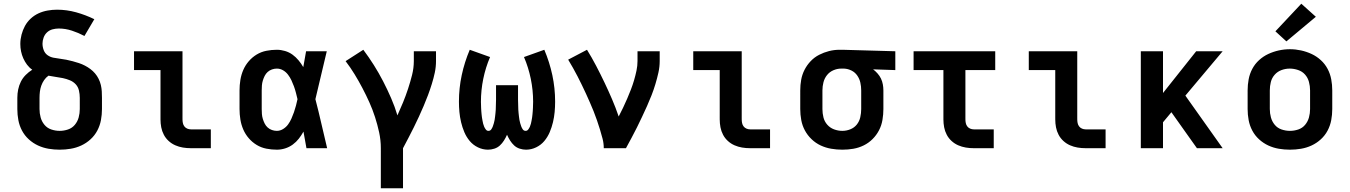

<svg xmlns="http://www.w3.org/2000/svg" viewBox="-20 -795 7240 1030"><path d="M300 8Q270 8 240.5 3Q211 -2 184 -14.5Q157 -27 134.5 -47.5Q112 -68 98 -94.5Q84 -121 78.5 -150.5Q73 -180 73 -210V-270Q73 -293 77.5 -315Q82 -337 92 -357Q102 -377 118 -393Q134 -409 153 -421Q137 -432 125 -448Q113 -464 105 -482Q97 -500 93 -519.5Q89 -539 89 -559Q89 -584 95.5 -609Q102 -634 114 -656Q126 -678 145 -695.5Q164 -713 187 -723.5Q210 -734 235.5 -738.5Q261 -743 286 -743Q338 -743 388.5 -729Q439 -715 486 -692L433 -602Q401 -619 366 -630.5Q331 -642 295 -642Q278 -642 261.5 -637.5Q245 -633 232.5 -621.5Q220 -610 214 -593.5Q208 -577 208 -561Q208 -543 214.5 -526Q221 -509 235 -499Q249 -489 266.5 -485.5Q284 -482 301.5 -480Q319 -478 336 -474.5Q353 -471 370 -466.5Q387 -462 403.5 -456.5Q420 -451 435.5 -443Q451 -435 465 -424.5Q479 -414 490 -401Q501 -388 509 -372Q517 -356 521 -339Q525 -322 526 -305Q527 -288 527 -270V-210Q527 -180 521.5 -150.5Q516 -121 502 -94.5Q488 -68 465.5 -47.5Q443 -27 416 -14.5Q389 -2 359.5 3Q330 8 300 8ZM300 -93Q323 -93 345 -100.5Q367 -108 381.5 -125.5Q396 -143 402 -165Q408 -187 408 -210V-270Q408 -290 403.5 -309.5Q399 -329 386 -343Q373 -357 354.5 -364.5Q336 -372 317 -376Q298 -380 278.5 -382.5Q259 -385 240 -389Q226 -379 216.5 -365Q207 -351 201.5 -335.5Q196 -320 194 -303.5Q192 -287 192 -270V-210Q192 -187 198 -165Q204 -143 218.5 -125.5Q233 -108 255 -100.5Q277 -93 300 -93Z M1004 0Q982 0 961 -3.5Q940 -7 920.5 -15.5Q901 -24 885 -38.5Q869 -53 859 -72Q849 -91 845 -112Q841 -133 841 -155V-419H699V-520H959V-155Q959 -145 961 -135Q963 -125 969 -117Q975 -109 984.5 -105Q994 -101 1004 -101H1111V0Z M1465 8Q1437 8 1409 2.5Q1381 -3 1357 -17.5Q1333 -32 1314.5 -53.5Q1296 -75 1285 -100.5Q1274 -126 1269.5 -154Q1265 -182 1265 -210V-310Q1265 -338 1269.5 -366Q1274 -394 1285 -419.5Q1296 -445 1314.5 -466.5Q1333 -488 1357 -502.5Q1381 -517 1409 -522.5Q1437 -528 1465 -528Q1487 -528 1509 -521.5Q1531 -515 1549 -502Q1567 -489 1581.5 -471.5Q1596 -454 1607 -435Q1611 -456 1614.5 -477.5Q1618 -499 1622 -520H1733Q1717 -456 1702.5 -391.5Q1688 -327 1672 -263Q1689 -198 1704 -132Q1719 -66 1735 0H1624Q1620 -22 1616 -44.5Q1612 -67 1608 -89Q1597 -69 1583 -51Q1569 -33 1550.5 -19.5Q1532 -6 1510 1Q1488 8 1465 8ZM1465 -93Q1483 -93 1499 -103Q1515 -113 1525.5 -127.5Q1536 -142 1543.5 -159Q1551 -176 1557 -193Q1563 -210 1567.5 -227.5Q1572 -245 1576 -263Q1572 -280 1567.5 -297.5Q1563 -315 1557 -331.5Q1551 -348 1543.5 -364Q1536 -380 1525 -394.5Q1514 -409 1498.5 -418Q1483 -427 1465 -427Q1452 -427 1439 -422.5Q1426 -418 1416 -409Q1406 -400 1400 -388Q1394 -376 1390 -363Q1386 -350 1385 -336.5Q1384 -323 1384 -310V-210Q1384 -197 1385 -183.5Q1386 -170 1390 -157Q1394 -144 1400 -132Q1406 -120 1416 -111Q1426 -102 1439 -97.5Q1452 -93 1465 -93Z M2023 215V0Q2023 -43 2014 -84.5Q2005 -126 1992 -166.5Q1979 -207 1961.5 -246Q1944 -285 1924 -323Q1904 -361 1882 -397Q1860 -433 1834 -467L1929 -528Q1959 -488 1985.5 -446Q2012 -404 2035 -359.5Q2058 -315 2078 -269Q2098 -223 2112 -176Q2128 -211 2142.5 -246.5Q2157 -282 2169 -318.5Q2181 -355 2190.5 -392.5Q2200 -430 2200 -468V-520H2319V-468Q2319 -436 2312.5 -405.5Q2306 -375 2296.5 -344.5Q2287 -314 2276 -284.5Q2265 -255 2252.5 -226Q2240 -197 2227 -168.5Q2214 -140 2200 -112Q2186 -84 2171.5 -56Q2157 -28 2142 0V215Z M2598 8Q2570 8 2544 -4.5Q2518 -17 2500 -38.5Q2482 -60 2471 -86Q2460 -112 2453.5 -139.5Q2447 -167 2444.5 -194.5Q2442 -222 2442 -250Q2442 -322 2457 -392Q2472 -462 2500 -528L2609 -489Q2585 -433 2572.5 -372Q2560 -311 2560 -249Q2560 -241 2560.5 -232.5Q2561 -224 2561 -215.5Q2561 -207 2562 -198.5Q2563 -190 2563.5 -181.5Q2564 -173 2565.5 -164.5Q2567 -156 2568.5 -147.5Q2570 -139 2572 -131Q2574 -123 2577.5 -115Q2581 -107 2586.5 -100Q2592 -93 2600 -93Q2610 -93 2615.5 -101Q2621 -109 2624 -117.5Q2627 -126 2629.5 -134.5Q2632 -143 2633.5 -152Q2635 -161 2636 -170Q2637 -179 2638 -188Q2639 -197 2639.5 -206Q2640 -215 2640 -224Q2640 -233 2640.5 -242Q2641 -251 2641 -260V-338H2759V-260Q2759 -251 2759.5 -242Q2760 -233 2760 -224Q2760 -215 2760.5 -206Q2761 -197 2762 -188Q2763 -179 2764 -170Q2765 -161 2766.5 -152Q2768 -143 2770.5 -134.5Q2773 -126 2776 -117.5Q2779 -109 2784.5 -101Q2790 -93 2800 -93Q2808 -93 2813.5 -100Q2819 -107 2822.5 -115Q2826 -123 2828 -131Q2830 -139 2831.5 -147.5Q2833 -156 2834.5 -164.5Q2836 -173 2836.5 -181.5Q2837 -190 2838 -198.5Q2839 -207 2839 -215.5Q2839 -224 2839.5 -232.5Q2840 -241 2840 -249Q2840 -311 2827.5 -372Q2815 -433 2791 -489L2900 -528Q2928 -462 2943 -392Q2958 -322 2958 -250Q2958 -222 2955.5 -194.5Q2953 -167 2946.5 -139.5Q2940 -112 2929 -86Q2918 -60 2900 -38.5Q2882 -17 2856 -4.5Q2830 8 2802 8Q2785 8 2768 2.5Q2751 -3 2738.5 -14.5Q2726 -26 2716.5 -41Q2707 -56 2700 -72Q2693 -56 2683.5 -41Q2674 -26 2661.5 -14.5Q2649 -3 2632 2.5Q2615 8 2598 8Z M3219 0Q3219 -26 3212.5 -51Q3206 -76 3198.5 -100.5Q3191 -125 3182.5 -149.5Q3174 -174 3164.5 -198Q3155 -222 3144.5 -245.5Q3134 -269 3123.5 -292.5Q3113 -316 3101.5 -339Q3090 -362 3078.5 -385Q3067 -408 3054 -430.5Q3041 -453 3028 -475L3129 -528Q3155 -486 3178 -442Q3201 -398 3222.5 -353Q3244 -308 3263.5 -262.5Q3283 -217 3299 -170Q3311 -193 3322.5 -217Q3334 -241 3344.5 -265.5Q3355 -290 3364.5 -314.5Q3374 -339 3381.5 -364.5Q3389 -390 3394.5 -416Q3400 -442 3400 -468V-520H3519V-468Q3519 -436 3512 -405Q3505 -374 3496 -344Q3487 -314 3475.5 -284.5Q3464 -255 3451 -226Q3438 -197 3424.5 -168.5Q3411 -140 3397 -111.5Q3383 -83 3368 -55.5Q3353 -28 3338 0Z M4004 0Q3982 0 3961 -3.5Q3940 -7 3920.5 -15.5Q3901 -24 3885 -38.5Q3869 -53 3859 -72Q3849 -91 3845 -112Q3841 -133 3841 -155V-419H3699V-520H3959V-155Q3959 -145 3961 -135Q3963 -125 3969 -117Q3975 -109 3984.5 -105Q3994 -101 4004 -101H4111V0Z M4499 8Q4469 8 4439.5 3Q4410 -2 4383 -14.5Q4356 -27 4334 -48Q4312 -69 4298 -95Q4284 -121 4278.5 -150.5Q4273 -180 4273 -210V-310Q4273 -339 4278 -367Q4283 -395 4296 -420.5Q4309 -446 4329 -467Q4349 -488 4374.5 -501Q4400 -514 4427.5 -521Q4455 -528 4484 -528Q4488 -528 4492 -528Q4496 -528 4500 -528L4783 -520V-419L4664 -423Q4677 -413 4688 -400.5Q4699 -388 4706 -373.5Q4713 -359 4716 -342.5Q4719 -326 4719 -310V-210Q4719 -181 4714 -151.5Q4709 -122 4695.5 -96Q4682 -70 4661 -49Q4640 -28 4613.5 -15Q4587 -2 4558 3Q4529 8 4499 8ZM4499 -93Q4521 -93 4542 -101.5Q4563 -110 4576.5 -127Q4590 -144 4595 -166Q4600 -188 4600 -210V-310Q4600 -331 4595.5 -351.5Q4591 -372 4579 -389.5Q4567 -407 4548 -416.5Q4529 -426 4508 -427H4500Q4498 -427 4496.5 -427Q4495 -427 4493 -427Q4471 -427 4450.5 -418Q4430 -409 4416.5 -392Q4403 -375 4397.5 -353.5Q4392 -332 4392 -310V-210Q4392 -187 4397.5 -165Q4403 -143 4418 -126Q4433 -109 4454.5 -101Q4476 -93 4499 -93Z M5204 0Q5182 0 5161 -3.5Q5140 -7 5120.5 -15.5Q5101 -24 5085 -38.5Q5069 -53 5059 -72Q5049 -91 5045 -112Q5041 -133 5041 -155V-419H4881V-520H5319V-419H5159V-155Q5159 -145 5161 -135Q5163 -125 5169 -117Q5175 -109 5184.5 -105Q5194 -101 5204 -101H5311V0Z M5804 0Q5782 0 5761 -3.5Q5740 -7 5720.5 -15.5Q5701 -24 5685 -38.5Q5669 -53 5659 -72Q5649 -91 5645 -112Q5641 -133 5641 -155V-419H5499V-520H5759V-155Q5759 -145 5761 -135Q5763 -125 5769 -117Q5775 -109 5784.5 -105Q5794 -101 5804 -101H5911V0Z M6100 0V-520H6219V-296L6397 -520H6539L6339 -282L6539 0H6401L6342 -83L6264 -193L6219 -139V0Z M6900 8Q6870 8 6840.5 3Q6811 -2 6784 -14.5Q6757 -27 6734.5 -47.5Q6712 -68 6698 -94.5Q6684 -121 6678.5 -150.5Q6673 -180 6673 -210V-310Q6673 -340 6678.5 -369.5Q6684 -399 6698 -425.5Q6712 -452 6734.5 -472.5Q6757 -493 6784 -505.5Q6811 -518 6840.5 -524.5Q6870 -531 6900 -531Q6930 -531 6959.5 -524.5Q6989 -518 7016 -505.5Q7043 -493 7065.5 -472.5Q7088 -452 7102 -425.5Q7116 -399 7121.5 -369.5Q7127 -340 7127 -310V-210Q7127 -180 7121.5 -150.5Q7116 -121 7102 -94.5Q7088 -68 7065.5 -47.5Q7043 -27 7016 -14.5Q6989 -2 6959.5 3Q6930 8 6900 8ZM6900 -93Q6923 -93 6945 -100.5Q6967 -108 6981.5 -125.5Q6996 -143 7002 -165Q7008 -187 7008 -210V-310Q7008 -333 7002 -355.5Q6996 -378 6981 -395Q6966 -412 6943.5 -419.5Q6921 -427 6899 -427Q6876 -427 6854.5 -419Q6833 -411 6818 -394Q6803 -377 6797.5 -355Q6792 -333 6792 -310V-210Q6792 -187 6798 -165Q6804 -143 6818.5 -125.5Q6833 -108 6855 -100.5Q6877 -93 6900 -93ZM6881 -573 6822 -627 6961 -775 7039 -705Z"/></svg>

Font: Iosevka Custom Extended
Style: Bold
Weight: 700
Width: 7
Monospace: yes
Designer: Belleve Invis
Foundry: Belleve Invis
Version: Version 11.2.4; ttfautohint (v1.8.4)